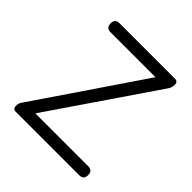

<svg xmlns="http://www.w3.org/2000/svg" viewBox="-151 -644 754 754"><g transform="rotate(45 226.5 -267.0)"><path d="M185 -257 38 -41C33 -34 31 -27 31 -19V-16C31 -6 37 0 47 0H227H399C416 0 424 -8 424 -25C424 -42 416 -50 399 -50H106L407 -491C411 -498 414 -507 414 -515V-518C414 -528 408 -534 398 -534H90C73 -534 65 -526 65 -509C65 -492 73 -484 90 -484H339Z"/></g></svg>

Font: GenSenRounded2 TW L
Style: Regular
Weight: 300
Version: Version 2.100;PS 2.1;hotconv 16.6.51;makeotf.lib2.5.65220 DE